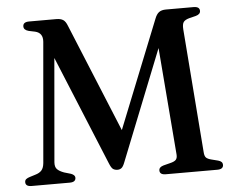

<svg xmlns="http://www.w3.org/2000/svg" viewBox="-50 -760 1003 819"><g transform="rotate(-5 451.0 -350.0)"><path d="M242 -19Q242 0 216 0H53Q27 0 27 -18.5Q27 -27 32.8 -31.5Q38.5 -36 48.5 -39L72.5 -46.5Q90.5 -51.5 99.8 -62Q109 -72.5 111 -93L156 -608.5Q159 -646.5 125 -654.5L98.5 -660Q77 -665.5 77 -681Q77 -700 103.5 -700H220Q238 -700 248.8 -693.2Q259.5 -686.5 267 -666.5L457 -204L641 -664Q648.5 -684 659.5 -692Q670.5 -700 689 -700H807.5Q833.5 -700 833.5 -681.5Q833.5 -667 813.5 -661.5L785 -654.5Q767 -649.5 760.5 -640.5Q754 -631.5 755.5 -609.5L796.5 -80Q797.5 -63 804.2 -56.2Q811 -49.5 827.5 -45.5L855 -38.5Q874 -33.5 874 -19Q874 0 848 0H627.5Q601.5 0 601.5 -18.5Q601.5 -33 621.5 -38.5L649 -45.5Q668.5 -50 675 -57.5Q681.5 -65 680.5 -79.5L643.5 -539L455.5 -66.5Q448.5 -48 441.2 -42.5Q434 -37 424.5 -37Q413 -37 405.2 -42.2Q397.5 -47.5 389.5 -67.5L197 -535.5L158.5 -92.5Q157 -72 166.8 -62.2Q176.5 -52.5 196 -45.5L225 -37Q242 -30.5 242 -19Z"/></g></svg>

Font: Fraunces 9pt S000
Style: Regular
Weight: 400
Version: Version 1.000; ttfautohint (v1.8.3)